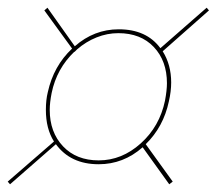

<svg xmlns="http://www.w3.org/2000/svg" viewBox="-35 -478 562 498"><path d="M343 -104 413 -7 404 0 335 -96Q285 -52 221 -52Q148 -52 110 -104L-9 0L-15 -7L105 -111Q84 -144 84 -193Q84 -219 89 -239Q104 -307 152 -352L80 -451L88 -458L159 -358Q209 -402 273 -402Q345 -402 381 -353L501 -458L507 -451L387 -345Q409 -310 409 -264Q409 -241 403 -215Q389 -149 343 -104ZM94 -193Q94 -135 128.5 -98.5Q163 -62 221 -62Q281 -62 330 -106Q379 -150 393 -217Q398 -244 398 -262Q398 -320 364 -356Q330 -392 272 -392Q243 -392 215.5 -381Q188 -370 165 -350L158 -343V-344Q112 -300 99 -237Q94 -212 94 -193Z"/></svg>

Font: Ysabeau Infant Hairline
Style: Italic
Weight: 100
Italic angle: -12°
Designer: Christian Thalmann (Catharsis Fonts)
Version: Version 0.003